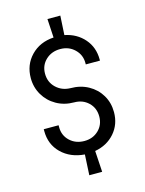

<svg xmlns="http://www.w3.org/2000/svg" viewBox="-110 -773 643 850"><g transform="rotate(-15 211.5 -348.0)"><path d="M50 -239H118V-230Q118 -192 144.5 -167Q171 -142 211 -142Q250 -142 276 -167Q302 -192 302 -230Q302 -269 276 -294Q250 -319 211 -319Q166 -319 130 -339.5Q94 -360 73.5 -395Q53 -430 53 -472Q53 -533 93 -574.5Q133 -616 197 -620L192 -706H251L246 -618Q301 -607 335 -568Q369 -529 369 -473V-468H304V-475Q304 -512 277.5 -537.5Q251 -563 212 -563Q172 -563 145.5 -538Q119 -513 119 -475Q119 -436 145.5 -410.5Q172 -385 211 -384Q257 -384 293 -364Q329 -344 349.5 -309.5Q370 -275 370 -232Q370 -176 335.5 -136.5Q301 -97 245 -87L251 10H192L197 -84Q132 -89 91 -129Q50 -169 50 -231Z"/></g></svg>

Font: Lineal Light
Style: Regular
Weight: 300
Designer: Created by Frank Adebiaye with contributions from Anton Moglia & Ariel Martín Pérez
Created by Frank ADEBIAYE with FontF
Foundry: Velvetyne Type Foundry
Version: Version 2.000